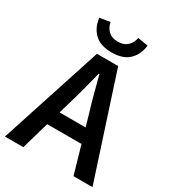

<svg xmlns="http://www.w3.org/2000/svg" viewBox="-203 -956 964 1067"><g transform="rotate(30 279.0 -422.5)"><path d="M217 -348 194 -268H361L338 -348Q322 -400 307.5 -455Q293 -510 279 -564H275Q261 -509 247 -454.5Q233 -400 217 -348ZM-2 0 211 -654H347L560 0H438L387 -177H167L116 0ZM277 -701Q205 -701 167 -737.5Q129 -774 122 -834L188 -845Q194 -812 216.5 -791Q239 -770 277 -770Q315 -770 337.5 -791Q360 -812 366 -845L432 -834Q425 -774 387 -737.5Q349 -701 277 -701Z"/></g></svg>

Font: Processing Sans Pro Semibold
Style: Regular
Weight: 600
Designer: Paul D. Hunt
Foundry: Adobe Systems Incorporated
Version: Version 2.020;PS 2.000;hotconv 1.0.86;makeotf.lib2.5.63406